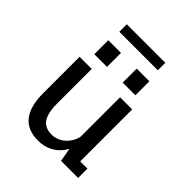

<svg xmlns="http://www.w3.org/2000/svg" viewBox="-229 -961 1107 1107"><g transform="rotate(45 325.0 -407.0)"><path d="M268 11.5Q229.5 11.5 197.8 -0.5Q166 -12.5 143.8 -38.2Q121.5 -64 109.5 -104.8Q97.5 -145.5 97.5 -202.5V-500H196.5V-217.5Q196.5 -164.5 207.8 -131.8Q219 -99 241.8 -83.8Q264.5 -68.5 300 -68.5Q325.5 -68.5 348.2 -78.5Q371 -88.5 388.8 -106.5Q406.5 -124.5 417.5 -148Q428.5 -171.5 430 -198L458 -189Q458 -151.5 445.8 -115.8Q433.5 -80 409.8 -51.2Q386 -22.5 350.5 -5.5Q315 11.5 268 11.5ZM446 0 427.5 -107V-500H526.5V-52.5L507 -76H585.5V0ZM147 -684.5H250.5V-570.5H147ZM378.5 -684.5H482V-570.5H378.5ZM157.5 -764V-825H471.5V-764Z"/></g></svg>

Font: Trispace Thin
Style: Regular
Weight: 400
Version: Version 1.210